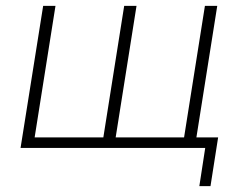

<svg xmlns="http://www.w3.org/2000/svg" viewBox="-20 -504 830 654"><path d="M659 130 679 0H50L127 -484H169L98 -36H332L403 -484H445L374 -36H607L678 -484H720L649 -36H723L697 130Z"/></svg>

Font: Nunito Sans 12pt ExtraLight
Style: Italic
Weight: 200
Italic angle: -9°
Designer: Vernon Adams
Foundry: Vernon Adams
Version: Version 3.101;gftools[0.9.27]